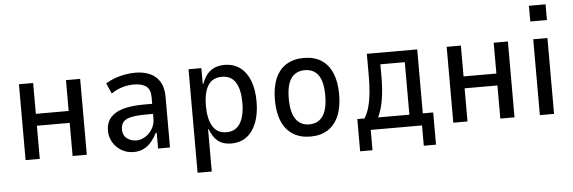

<svg xmlns="http://www.w3.org/2000/svg" viewBox="-54 -895 3737 1253"><g transform="rotate(-5 1814.5 -268.5)"><path d="M83 0V-497H176V-295H391V-497H484V0H391V-217H176V0Z M791 9Q747 9 711.5 -12Q676 -33 655.5 -68Q635 -103 635 -143Q635 -196 664 -229.5Q693 -263 748 -278.5Q803 -294 880 -294H951V-228H893Q850 -228 818.5 -224Q787 -220 767 -211Q747 -202 737 -185.5Q727 -169 727 -144Q727 -105 753.5 -85Q780 -65 816 -65Q845 -65 873.5 -82.5Q902 -100 920 -130.5Q938 -161 938 -198V-339Q938 -388 910 -409Q882 -430 828 -430Q794 -430 757 -420Q720 -410 681 -384L651 -453Q682 -472 713.5 -483Q745 -494 778.5 -500Q812 -506 846 -506Q900 -506 941.5 -487.5Q983 -469 1006 -430.5Q1029 -392 1029 -331V0H951V-103H945Q930 -73 908.5 -47Q887 -21 858 -6Q829 9 791 9Z M1194 180V-498H1278V-395H1282Q1303 -452 1339.5 -479Q1376 -506 1429 -506Q1489 -506 1531.5 -474.5Q1574 -443 1596 -385.5Q1618 -328 1618 -249Q1618 -171 1596 -113Q1574 -55 1532.5 -23Q1491 9 1430 9Q1377 9 1343.5 -17.5Q1310 -44 1291 -97H1287V180ZM1405 -67Q1466 -67 1495.5 -115.5Q1525 -164 1525 -250Q1525 -336 1496 -383Q1467 -430 1406 -430Q1344 -430 1315 -383Q1286 -336 1286 -250Q1286 -164 1315.5 -115.5Q1345 -67 1405 -67Z M1949 9Q1883 9 1835.5 -20.5Q1788 -50 1763 -107.5Q1738 -165 1738 -249Q1738 -333 1763 -390.5Q1788 -448 1835.5 -477Q1883 -506 1949 -506Q2016 -506 2062.5 -477Q2109 -448 2134 -390.5Q2159 -333 2159 -249Q2159 -165 2134 -107.5Q2109 -50 2062.5 -20.5Q2016 9 1949 9ZM1948 -71Q2006 -71 2037 -115Q2068 -159 2068 -250Q2068 -341 2037.5 -383.5Q2007 -426 1949 -426Q1891 -426 1860 -383.5Q1829 -341 1829 -250Q1829 -159 1860 -115Q1891 -71 1948 -71Z M2263 133V-78H2310Q2331 -113 2341.5 -152Q2352 -191 2357 -240Q2362 -289 2362 -351V-497H2692V-78H2760V133H2680V0H2344V133ZM2399 -77H2604V-421H2444V-336Q2444 -258 2433.5 -192.5Q2423 -127 2399 -77Z M2885 0V-497H2978V-295H3193V-497H3286V0H3193V-217H2978V0Z M3443 -614V-717H3552V-614ZM3452 0V-497H3545V0Z"/></g></svg>

Font: Nunito Sans 7pt Condensed Medium
Style: Regular
Weight: 500
Width: 3
Designer: Vernon Adams
Foundry: Vernon Adams
Version: Version 3.101;gftools[0.9.27]